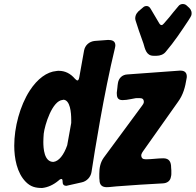

<svg xmlns="http://www.w3.org/2000/svg" viewBox="-20 -930 975 957"><path d="M807 -673C848 -721 884 -775 919 -828L929 -844C933 -850 935 -856 935 -863C935 -866 936 -878 923 -891L911 -902C906 -907 899 -910 891 -910C882 -910 874 -906 869 -899L864 -893C851 -878 838 -862 823 -843L797 -813C793 -808 789 -805 785 -805C781 -805 777 -808 773 -815L731 -886C726 -895 719 -900 711 -900C704 -900 698 -898 693 -893L680 -882C665 -871 654 -857 654 -838C654 -835 655 -831 656 -827L672 -778C679 -757 687 -736 695 -713C703 -686 709 -652 745 -652H761C777 -652 796 -658 807 -673ZM553 -691C554 -696 555 -700 555 -704C555 -726 538 -731 519 -731L452 -726C425 -723 404 -705 399 -678L375 -544C373 -534 370 -529 366 -529C363 -529 359 -532 354 -537C331 -564 304 -577 273 -577C269 -577 265 -577 261 -576C214 -572 167 -538 128 -478C79 -402 51 -295 51 -204C51 -142 64 -68 109 -23C133 1 157 7 190 7C218 4 246 -8 273 -31C278 -36 283 -38 286 -38C290 -38 292 -34 292 -25C292 -13 296 -4 310 -4C312 -4 314 -4 316 -5L387 -21C412 -26 432 -47 436 -72C452 -176 497 -460 553 -691ZM476 -33C476 -9 488 3 512 3C527 3 544 0 560 -1C637 -7 715 -12 792 -16C813 -17 829 -28 832 -49C833 -53 834 -57 834 -62V-81L833 -94C833 -121 825 -141 794 -141C766 -141 736 -136 707 -136C691 -136 684 -142 684 -158C686 -165 689 -171 693 -176L867 -422C894 -459 903 -496 910 -539C911 -542 911 -546 911 -549C911 -564 904 -578 880 -578H876L615 -559C590 -558 572 -541 568 -517C565 -501 565 -484 562 -467C562 -446 566 -431 591 -431C603 -431 617 -433 632 -436C635 -436 636 -437 637 -437L648 -439C653 -440 657 -441 662 -441H675C690 -441 697 -436 697 -421C696 -414 692 -408 688 -403L497 -144C480 -120 475 -93 475 -64V-49C475 -44 475 -38 476 -33ZM315 -206C298 -157 273 -126 246 -123C200 -123 196 -190 196 -223C196 -236 197 -250 198 -264C203 -306 240 -429 293 -432C294 -433 294 -433 295 -433C330 -433 335 -368 335 -334V-317Z"/></svg>

Font: Bangerz
Style: Bold
Weight: 700
Designer: vernon adams
Foundry: Vernon Adams
Version: Version 2.10;December 28, 2023;FontCreator 13.0.0.2683 64-bi